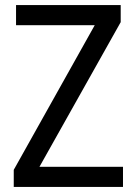

<svg xmlns="http://www.w3.org/2000/svg" viewBox="-20 -827 535 754"><path d="M463 -93H34V-160L352 -728H43V-807H454V-740L135 -172H463Z"/></svg>

Font: Noto Sans Kannada UI SemiCondensed
Style: Regular
Weight: 400
Width: 4
Designer: Jelle Bosma - Monotype Design Team
Foundry: Monotype Imaging Inc.
Version: Version 2.005; ttfautohint (v1.8.4.7-5d5b)